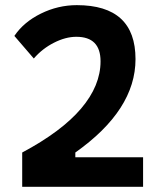

<svg xmlns="http://www.w3.org/2000/svg" viewBox="-20 -723 626 743"><path d="M65.9 0V-132.8Q218.8 -214.4 293.9 -303Q369.1 -391.6 369.1 -485.8Q369.1 -580.6 275.4 -580.6Q233.9 -580.6 188.7 -557.6Q143.6 -534.7 110.8 -496.6L35.6 -584Q71.8 -637.7 138.2 -670.4Q204.6 -703.1 277.3 -703.1Q504.4 -703.1 504.4 -494.1Q504.4 -297.4 271.5 -132.8V-114.3H533.7V0Z"/></svg>

Font: CaskaydiaMono NF
Style: Bold
Weight: 700
Designer: Aaron Bell
Foundry: Saja Typeworks
Version: Version 2111.001; ttfautohint (v1.8.4);Nerd Fonts 3.1.1